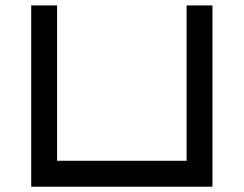

<svg xmlns="http://www.w3.org/2000/svg" viewBox="-20 -704 919 724"><path d="M97.7 -683.6H195.3V-97.7H683.6V-683.6H781.2V0H97.7Z"/></svg>

Font: BabelStone Club Penguin
Style: Regular
Weight: 400
Designer: Andrew West
Foundry: BabelStone
Version: Version 1.02 November 6, 2013